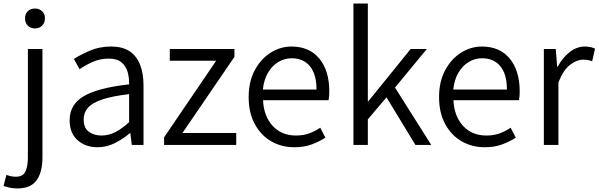

<svg xmlns="http://www.w3.org/2000/svg" viewBox="-62 -816 3370 1081"><path d="M35 245Q12 245 -8 240.5Q-28 236 -42 231L-26 169Q-15 173 -1.5 176Q12 179 27 179Q68 179 81.5 149Q95 119 95 70V-540H177V71Q177 153 144 199Q111 245 35 245ZM135 -656Q110 -656 94.5 -671.5Q79 -687 79 -713Q79 -738 94.5 -753Q110 -768 135 -768Q159 -768 175 -753Q191 -738 191 -713Q191 -687 175 -671.5Q159 -656 135 -656Z M487 13Q420 13 375 -26.5Q330 -66 330 -139Q330 -228 410.5 -275Q491 -322 665 -341Q666 -378 656.5 -411Q647 -444 622 -465Q597 -486 550 -486Q501 -486 459 -467Q417 -448 386 -426L354 -484Q389 -507 443.5 -530.5Q498 -554 563 -554Q629 -554 669 -526.5Q709 -499 727.5 -449.5Q746 -400 746 -335V0H680L672 -66H669Q630 -33 584 -10Q538 13 487 13ZM509 -53Q550 -53 587 -72Q624 -91 665 -128V-286Q570 -275 513.5 -256Q457 -237 433 -209Q409 -181 409 -144Q409 -95 438.5 -74Q468 -53 509 -53Z M862 0V-43L1155 -474H894V-540H1258V-496L965 -67H1268V0Z M1595 13Q1523 13 1465 -20.5Q1407 -54 1372.5 -117.5Q1338 -181 1338 -269Q1338 -357 1372.5 -421Q1407 -485 1462 -519.5Q1517 -554 1579 -554Q1680 -554 1736 -486Q1792 -418 1792 -301Q1792 -288 1791 -275.5Q1790 -263 1788 -252H1419Q1423 -162 1473 -107.5Q1523 -53 1604 -53Q1645 -53 1677.5 -64.5Q1710 -76 1741 -97L1770 -41Q1736 -19 1693.5 -3Q1651 13 1595 13ZM1418 -312H1720Q1720 -398 1683 -443Q1646 -488 1580 -488Q1540 -488 1505 -467Q1470 -446 1447 -407Q1424 -368 1418 -312Z M1928 0V-796H2009V-246H2012L2250 -540H2341L2162 -323L2366 0H2277L2114 -268L2009 -144V0Z M2667 13Q2595 13 2537 -20.5Q2479 -54 2444.5 -117.5Q2410 -181 2410 -269Q2410 -357 2444.5 -421Q2479 -485 2534 -519.5Q2589 -554 2651 -554Q2752 -554 2808 -486Q2864 -418 2864 -301Q2864 -288 2863 -275.5Q2862 -263 2860 -252H2491Q2495 -162 2545 -107.5Q2595 -53 2676 -53Q2717 -53 2749.5 -64.5Q2782 -76 2813 -97L2842 -41Q2808 -19 2765.5 -3Q2723 13 2667 13ZM2490 -312H2792Q2792 -398 2755 -443Q2718 -488 2652 -488Q2612 -488 2577 -467Q2542 -446 2519 -407Q2496 -368 2490 -312Z M3000 0V-540H3067L3075 -441H3078Q3106 -492 3145.5 -523Q3185 -554 3231 -554Q3264 -554 3288 -542L3272 -471Q3259 -476 3248 -478Q3237 -480 3220 -480Q3186 -480 3148 -451.5Q3110 -423 3082 -352V0Z"/></svg>

Font: Source Han Sans SC Normal
Style: Regular
Weight: 350
Designer: Ryoko NISHIZUKA 西塚涼子 (kana, bopomofo & ideographs); Paul D. Hunt (Latin, Greek & Cyrillic); Sandoll Communications 산돌커뮤니
Foundry: Adobe
Version: Version 2.004;hotconv 1.0.118;makeotfexe 2.5.65603